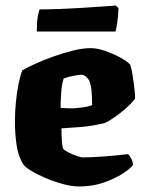

<svg xmlns="http://www.w3.org/2000/svg" viewBox="-20 -674 524 694"><path d="M266 0Q239 0 206.5 -9Q174 -18 143.5 -31Q113 -44 91.5 -57.5Q70 -71 65 -79Q46 -108 40 -149.5Q34 -191 34 -234Q34 -269 37.5 -305.5Q41 -342 47.5 -373Q54 -404 61 -420Q76 -429 105.5 -442.5Q135 -456 171 -469Q207 -482 243 -491Q279 -500 308 -500Q330 -500 358.5 -490.5Q387 -481 413 -467Q439 -453 451 -440Q456 -423 460 -397Q464 -371 466.5 -348Q469 -325 468 -317Q454 -299 434 -281.5Q414 -264 394.5 -250.5Q375 -237 361 -230Q313 -218 272 -215Q231 -212 202 -210Q203 -144 209 -136Q212 -131 226.5 -123.5Q241 -116 257 -110.5Q273 -105 279 -105Q309 -105 356 -108.5Q403 -112 443 -117Q448 -112 453.5 -102.5Q459 -93 461 -78Q452 -65 423.5 -46.5Q395 -28 354.5 -14Q314 0 266 0ZM254 -283Q269 -285 283 -286.5Q297 -288 313 -294Q313 -310 311.5 -337Q310 -364 302 -384Q292 -398 285 -401Q278 -404 275 -404Q264 -404 243 -399.5Q222 -395 210 -390Q203 -368 201 -337Q199 -306 199 -284Q216 -283 229 -282.5Q242 -282 254 -283ZM113 -560Q113 -595 116.6 -615Q120.2 -635 123.8 -640Q153.5 -640 193.6 -641.5Q233.6 -643 275 -645.5Q316.4 -648 349.7 -650.5Q383 -653 398.3 -654L408.2 -645Q407.3 -615 403.7 -591.5Q400.1 -568 397.4 -560Z"/></svg>

Font: Texturina Black
Style: Regular
Weight: 900
Designer: Guillermo Torres Carreño
Foundry: Omnibus-Type
Version: Version 1.002; ttfautohint (v1.8.3)